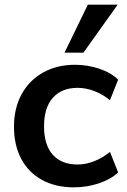

<svg xmlns="http://www.w3.org/2000/svg" viewBox="-20 -796 543 824"><path d="M40 -252Q40 -331 72.5 -391Q105 -451 164.5 -484.5Q224 -518 302 -518Q356 -518 406.5 -501Q457 -484 487 -454L452 -366Q420 -392 384 -405.5Q348 -419 313 -419Q245 -419 207 -376.5Q169 -334 169 -254Q169 -174 206.5 -132Q244 -90 313 -90Q348 -90 384 -104Q420 -118 452 -144L487 -56Q455 -26 404 -9Q353 8 297 8Q218 8 160 -24Q102 -56 71 -114.5Q40 -173 40 -252ZM338 -570H257L357 -776H485Z"/></svg>

Font: Muli-Bold
Style: Bold
Weight: 700
Version: Version 2.000